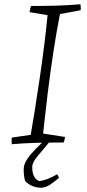

<svg xmlns="http://www.w3.org/2000/svg" viewBox="-20 -668 408 900"><path d="M35 8Q34 -8 35 -23L124 -36Q133 -87 144 -156.5Q155 -226 166.5 -304Q178 -382 187.5 -458Q197 -534 203 -597L119 -611Q120 -627 126 -640Q186 -640 241.5 -641.5Q297 -643 357 -648Q358 -641 358.5 -634Q359 -627 358 -620L261 -602Q245 -521 230 -423Q215 -325 203 -226Q191 -127 182 -42L285 -26Q284 -19 282.5 -13Q281 -7 278 0Q208 0 151 1.5Q94 3 35 8ZM190 -11H219Q183 31 157.5 62Q132 93 131 113Q131 146 141.5 162Q152 178 165 181Q185 178 204 170.5Q223 163 248 149L257 165Q238 182 215.5 197Q193 212 173 212Q153 212 133.5 204.5Q114 197 99 182Q96 177 93.5 161.5Q91 146 91 125Q91 103 106.5 79.5Q122 56 144.5 33Q167 10 190 -11Z"/></svg>

Font: Labrada Lght
Style: Italic
Weight: 300
Italic angle: -7°
Designer: Mercedes Jáuregui
Foundry: Omnibus-Type Team
Version: Version 1.000; ttfautohint (v1.8.4.7-5d5b)